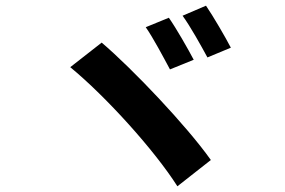

<svg xmlns="http://www.w3.org/2000/svg" viewBox="-20 -723 996 672"><path d="M571 -660.9 490.1 -627.8C516 -590.9 552.9 -521 574.9 -480.1L658 -513.8C638.1 -551.8 596.9 -623.9 571 -660.9ZM701 -703.1 619 -668C646 -631 683.9 -562.9 706 -522L788 -556.1C768.8 -593 726.9 -665.1 701 -703.1ZM335.9 -573.9 225.9 -487.9C350.9 -384.9 519.9 -198.2 600.9 -71L718 -163C633.9 -282 443.9 -481.9 335.9 -573.9Z"/></svg>

Font: Karasuma Gothic
Style: Bold
Weight: 700
Designer: Rasmus Andersson / Ryoko Nishizuka
Foundry: Genbu
Version: Version 1.00